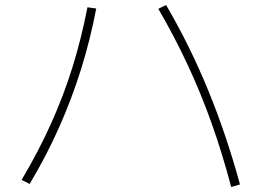

<svg xmlns="http://www.w3.org/2000/svg" viewBox="-20 -743 1040 764"><path d="M900 1Q864 -135 821.5 -254Q779 -373 727 -484.5Q675 -596 610 -708L641 -723Q690 -639 731.5 -554.5Q773 -470 808.5 -383.5Q844 -297 875.5 -204Q907 -111 935 -9ZM66 -27Q133 -140 183 -251Q233 -362 268.5 -476Q304 -590 328 -714L363 -709Q339 -584 302.5 -467.5Q266 -351 216 -238Q166 -125 98 -11Z"/></svg>

Font: M PLUS 2 ExtraLight
Style: Regular
Weight: 250
Designer: Coji Morishita
Foundry: UNDERFOREST DESIGN
Version: Version 1.001